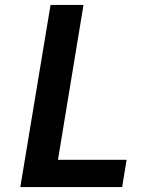

<svg xmlns="http://www.w3.org/2000/svg" viewBox="-20 -755 640 775"><path d="M62 0 184 -735H317L214 -110H491L473 0Z"/></svg>

Font: Iosevka SS04 XBd Ex Obl
Style: Regular
Weight: 800
Width: 7
Italic angle: -9°
Monospace: yes
Designer: Belleve Invis
Foundry: Belleve Invis
Version: Version 19.0.0; ttfautohint (v1.8.4)